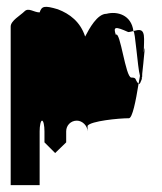

<svg xmlns="http://www.w3.org/2000/svg" viewBox="-20 -725 469 557"><path d="M11 -188H95V-344C95 -360 98 -375 102 -375C106 -375 109 -361 109 -344V-312L140 -281L172 -312V-344C172 -361 185 -375 203 -375C219 -375 234 -360 234 -344V-360C243 -374 325 -382 354 -382C364 -382 374 -432 382 -482C370 -494 378 -500 361 -500C344 -500 329 -637 316 -624C308 -648 314 -649 352 -632C357 -632 362 -634 367 -635C361 -682 320 -693 289 -685C262 -685 239 -642 227 -619C213 -662 182 -685 148 -698C108 -710 101 -707 95 -689C78 -689 63 -704 51 -692C39 -680 11 -665 11 -648ZM367 -634C372 -639 379 -530 386 -505C385 -497 383 -490 382 -482C384 -480 387 -483 389 -490C390 -491 391 -494 392 -499L391 -498V-500H392C393 -504 392 -509 393 -515C397 -548 400 -591 400 -580C400 -589 399 -585 397 -573C398 -595 398 -612 398 -612C398 -644 383 -639 367 -635ZM392 -500V-499Z"/></svg>

Font: bitstorm
Style: maxcn
Weight: 400
Version: Version 0.2